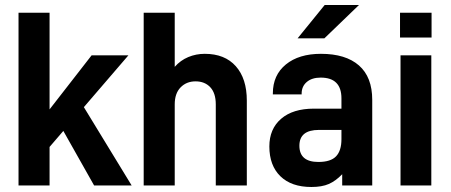

<svg xmlns="http://www.w3.org/2000/svg" viewBox="-20 -741 1802 767"><path d="M233 -218 178 -154V0H54V-690H178V-304L346 -520H493L315 -313L506 0H356Z M554 -690H678V-474Q701 -500 732 -513Q763 -526 798 -526Q878 -526 922 -476.5Q966 -427 966 -339V0H842V-324Q842 -369 820 -392.5Q798 -416 761 -416Q725 -416 701.5 -392Q678 -368 678 -324V0H554Z M1467 -342V0H1347V-45Q1321 -18 1293.5 -6Q1266 6 1224 6Q1144 6 1100 -37Q1056 -80 1056 -156Q1056 -226 1103 -266.5Q1150 -307 1234 -307H1344V-348Q1344 -431 1261 -431Q1226 -431 1205.5 -413.5Q1185 -396 1185 -367V-364H1070V-368Q1070 -441 1122 -483.5Q1174 -526 1262 -526Q1361 -526 1414 -479.5Q1467 -433 1467 -342ZM1344 -185V-222H1254Q1176 -222 1176 -159Q1176 -94 1252 -94Q1301 -94 1322.5 -116.5Q1344 -139 1344 -185ZM1277 -721H1414L1276 -588H1169Z M1580 -520H1703V0H1580ZM1578 -690H1704V-591H1578Z"/></svg>

Font: D-DIN
Style: DIN-Bold
Weight: 700
Designer: Charles Nix
Foundry: Datto Inc.
Version: Version 1.00